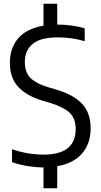

<svg xmlns="http://www.w3.org/2000/svg" viewBox="-20 -880 534 1020"><path d="M210.5 9.5Q172 9.5 127.8 2.5Q83.5 -4.5 44 -18.5V-87Q87 -72.5 129.8 -65.5Q172.5 -58.5 211 -58.5Q382 -58.5 382 -194Q382 -250 350.5 -280.5Q319 -311 244.5 -334L207 -345Q122 -370 77.2 -418.2Q32.5 -466.5 32.5 -546Q32.5 -625.5 77.2 -677Q122 -728.5 211 -743.5V-860H284V-749.5H285Q322 -749.5 360.8 -744.2Q399.5 -739 430 -729.5V-661Q395.5 -671.5 359.5 -676.5Q323.5 -681.5 288 -681.5Q196 -681.5 154 -647Q112 -612.5 112 -551Q112 -497 141 -466.8Q170 -436.5 241 -415L278.5 -404Q370 -377.5 415.8 -328.8Q461.5 -280 461.5 -199.5Q461.5 -116.5 415.5 -64.2Q369.5 -12 284 3V120H211V9.5Z"/></svg>

Font: Encode Sans SmCnd
Style: Regular
Weight: 400
Width: 4
Designer: Multiple Designers
Foundry: Impallari Type
Version: Version 3.002; ttfautohint (v1.8.3) -l 8 -r 50 -G 200 -x 14 